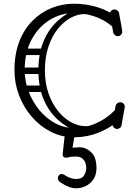

<svg xmlns="http://www.w3.org/2000/svg" viewBox="-20 -730 751 1035"><path d="M379 10Q312 10 253.5 -20Q195 -50 151 -101Q107 -152 82.5 -216.5Q58 -281 58 -351Q58 -439 84 -506Q110 -573 155.5 -618.5Q201 -664 258.5 -687Q316 -710 379 -710Q444 -710 506 -691Q568 -672 618 -632Q631 -622 631 -608Q631 -596 622 -588Q613 -581 605 -581Q592 -581 583 -589Q540 -625 486.5 -642.5Q433 -660 379 -660Q310 -660 249.5 -623.5Q189 -587 151 -518Q113 -449 113 -351Q113 -293 134 -237.5Q155 -182 191.5 -137.5Q228 -93 276 -66.5Q324 -40 379 -40Q439 -40 495 -64Q551 -88 594 -131Q604 -141 617 -141Q628 -141 635 -135Q644 -129 644 -116Q644 -105 633 -94Q584 -45 517.5 -17.5Q451 10 379 10ZM611 -35Q601 -35 593.5 -43Q586 -51 586 -61Q586 -62 586.5 -63.5Q587 -65 587 -66L603 -159Q605 -167 612 -173Q619 -179 629 -179Q630 -179 631.5 -178.5Q633 -178 634 -178Q642 -177 647.5 -170Q653 -163 653 -154Q653 -153 652.5 -152Q652 -151 652 -149L635 -55Q632 -38 614 -35Q613 -35 612.5 -35Q612 -35 611 -35ZM615 -535Q605 -535 598.5 -541.5Q592 -548 590 -556Q582 -604 578 -624.5Q574 -645 573.5 -650Q573 -655 573 -655Q573 -665 580 -672Q587 -679 597 -679Q606 -679 613.5 -673Q621 -667 622 -658Q631 -610 634.5 -589.5Q638 -569 638.5 -564.5Q639 -560 639 -559Q639 -549 631.5 -542Q624 -535 615 -535ZM400 -18Q341 -41 292.5 -84Q244 -127 215.5 -193.5Q187 -260 187 -351Q187 -443 215.5 -509.5Q244 -576 293 -619.5Q342 -663 401 -685L442 -654Q403 -656 364 -635.5Q325 -615 293 -576Q261 -537 241.5 -480Q222 -423 222 -351Q222 -282 241.5 -226.5Q261 -171 293 -131.5Q325 -92 363.5 -71Q402 -50 440 -50Q445 -50 450 -50Q455 -50 459 -51ZM114 -433Q96 -433 96 -450Q96 -456 99.5 -462Q103 -468 113 -468H207Q225 -468 225 -451Q225 -444 221 -438.5Q217 -433 208 -433ZM108 -331Q90 -331 90 -348Q90 -354 93.5 -360Q97 -366 107 -366H201Q219 -366 219 -349Q219 -342 215 -336.5Q211 -331 202 -331ZM115 -234Q97 -234 97 -251Q97 -257 100.5 -263Q104 -269 114 -269H208Q226 -269 226 -252Q226 -245 222 -239.5Q218 -234 209 -234ZM356 -19Q367 -19 373.5 -12.5Q380 -6 380 5Q380 6 380 7.5Q380 9 380 11L371 66L406 64Q408 64 409 64Q410 64 411 64Q443 64 471.5 90.5Q500 117 500 176Q500 212 484 236Q468 260 443 272.5Q418 285 390 285Q373 285 353 278Q333 271 304 252Q292 244 292 230Q292 223 295 219Q301 208 312 208Q320 208 329 214Q345 225 361.5 230Q378 235 390 235Q422 235 433.5 215Q445 195 445 176Q445 163 440.5 149Q436 135 424 124.5Q412 114 389 114Q380 114 369.5 114.5Q359 115 346 119Q343 120 337 120Q318 120 318 103Q318 102 318 101Q318 100 318 99L328 8Q331 -19 356 -19Z"/></svg>

Font: Nsibidi Libre Uzo
Style: Regular
Weight: 400
Designer: Oluwaseun Badejo
Version: Version 1.021